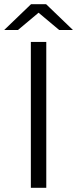

<svg xmlns="http://www.w3.org/2000/svg" viewBox="-34 -901 370 921"><path d="M114 0V-700H188V0ZM-14 -757 115 -881H187L316 -757H250L151 -840L52 -757Z"/></svg>

Font: Belfius21
Style: Regular
Weight: 400
Designer: Montserrat's base design by Julieta Ulanovsky, modified by Coast SPRL for Belfius Bank NV.
Foundry: Montserrat's base design by Julieta Ulanovsky, modified by Coast SPRL for Belfius Bank NV.
Version: Version 2.000;FEAKit 1.0